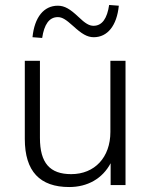

<svg xmlns="http://www.w3.org/2000/svg" viewBox="-20 -746 609 774"><path d="M259 8C333 8 393 -26 426 -88V0H486V-501H425V-214C425 -112 362 -44 267 -44C181 -44 141 -89 141 -190V-501H80V-186C80 -55 141 8 259 8ZM111 -596 150 -593C158 -647 178 -677 213 -677C231 -677 246 -667 275 -641C309 -610 331 -596 358 -596C413 -596 451 -642 459 -723L420 -726C412 -672 392 -642 357 -642C340 -642 324 -651 295 -679C263 -709 241 -723 213 -723C157 -723 119 -677 111 -596Z"/></svg>

Font: Poppy and Pepper Light
Style: Regular
Weight: 300
Designer: Thy Ha
Foundry: Thy Ha
Version: Version 0.001;Glyphs 3.2 (3227)